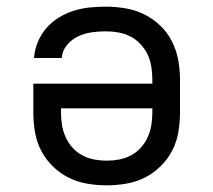

<svg xmlns="http://www.w3.org/2000/svg" viewBox="-20 -548 640 576"><path d="M300 8Q271 8 241.5 3Q212 -2 186 -15Q160 -28 138.5 -49Q117 -70 103.5 -96Q90 -122 85 -151.5Q80 -181 80 -210V-297H437V-310Q437 -329 434 -348Q431 -367 423 -384Q415 -401 401.5 -415.5Q388 -430 371.5 -438.5Q355 -447 336 -450.5Q317 -454 298 -454Q276 -454 255 -451Q234 -448 214.5 -439Q195 -430 181 -413Q167 -396 165 -374H82Q84 -399 93.5 -422Q103 -445 119 -463.5Q135 -482 156 -495Q177 -508 200.5 -515.5Q224 -523 248.5 -525.5Q273 -528 298 -528Q327 -528 356.5 -523Q386 -518 412.5 -505Q439 -492 460.5 -471.5Q482 -451 495.5 -424.5Q509 -398 514.5 -369Q520 -340 520 -310V-210Q520 -181 515 -151.5Q510 -122 496.5 -96Q483 -70 461.5 -49Q440 -28 414 -15Q388 -2 358.5 3Q329 8 300 8ZM300 -66Q319 -66 337.5 -69.5Q356 -73 373 -82Q390 -91 402.5 -105Q415 -119 423 -136.5Q431 -154 434 -172.5Q437 -191 437 -210V-223H163V-210Q163 -191 166 -172.5Q169 -154 177 -136.5Q185 -119 197.5 -105Q210 -91 227 -82Q244 -73 262.5 -69.5Q281 -66 300 -66Z"/></svg>

Font: Iosevka Aile
Style: Regular
Weight: 400
Designer: Belleve Invis
Foundry: Belleve Invis
Version: Version 28.0.1; ttfautohint (v1.8.4)